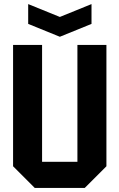

<svg xmlns="http://www.w3.org/2000/svg" viewBox="-20 -920 585 940"><path d="M44 -106V-700H186V-128H359V-700H501V-106L395 0H150ZM428 -900V-803L273 -740L118 -803V-900L273 -837Z"/></svg>

Font: Tektur SemiCondensed SemiBold
Style: Regular
Weight: 600
Width: 4
Designer: Adam Jagosz
Foundry: Adam Jagosz
Version: Version 1.005;gftools[0.9.30]